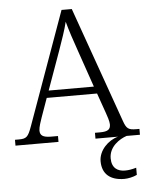

<svg xmlns="http://www.w3.org/2000/svg" viewBox="-64 -764 803 1045"><g transform="rotate(-5 338.0 -241.0)"><path d="M-2 0H233V-32H196C150 -32 135 -44 135 -71C135 -88 147 -123 153 -140L190 -244H465L503 -136C509 -120 520 -87 520 -71C520 -44 507 -32 463 -32H435V0H558C504 14 452 66 452 125C452 195 496 232 573 232C593 232 622 226 642 216V177C617 184 600 187 580 187C541 187 508 168 508 114C508 50 566 13 605 0H678V-32H661C618 -32 607 -40 592 -83L368 -714H312L90 -96C70 -41 61 -32 19 -32H-2ZM204 -283 279 -492C298 -546 320 -608 329 -648C341 -603 362 -539 382 -483L451 -283Z"/></g></svg>

Font: Noto Serif Georgian Light
Style: Regular
Weight: 300
Designer: Monotype Design Team, Akaki Razmadze
Foundry: Google LLC
Version: Version 2.003